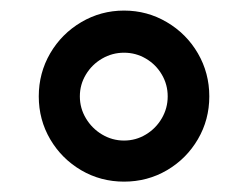

<svg xmlns="http://www.w3.org/2000/svg" viewBox="-20 -733 472 365"><path d="M53.7 -549.8Q53.7 -594.2 75.4 -631.6Q97.2 -668.9 134.5 -690.9Q171.9 -712.9 215.8 -712.9Q259.8 -712.9 297.1 -690.9Q334.5 -668.9 356.2 -631.6Q377.9 -594.2 377.9 -549.8Q377.9 -505.4 356.2 -468.3Q334.5 -431.2 297.4 -409.4Q260.3 -387.7 215.8 -387.7Q171.4 -387.7 134.3 -409.4Q97.2 -431.2 75.4 -468.3Q53.7 -505.4 53.7 -549.8ZM298.8 -549.8Q298.8 -572.3 287.6 -591.3Q276.4 -610.4 257.3 -621.6Q238.3 -632.8 215.8 -632.8Q193.4 -632.8 174.1 -621.6Q154.8 -610.4 143.3 -591.3Q131.8 -572.3 131.8 -549.8Q131.8 -527.3 143.3 -508.1Q154.8 -488.8 174.1 -477.3Q193.4 -465.8 215.8 -465.8Q238.3 -465.8 257.3 -477.3Q276.4 -488.8 287.6 -508.1Q298.8 -527.3 298.8 -549.8Z"/></svg>

Font: Pretendard Std Medium
Style: Regular
Weight: 500
Designer: Base glyphs from Inter by Rasmus Andersson; Hangeul glyphs from Noto Sans CJK(Source Han Sans) by Jang Soo-young and Kan
Foundry: Kil Hyung-jin
Version: Version 1.309